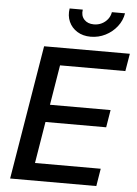

<svg xmlns="http://www.w3.org/2000/svg" viewBox="-62 -990 741 1037"><g transform="rotate(5 309.0 -471.5)"><path d="M32.7 0 153.3 -727.5H618.2L602.1 -632.3H248L212.4 -415.5H541L525.4 -320.8H196.3L159.2 -95.2H515.6L500 0ZM398.9 -800.8Q356.9 -800.8 326.2 -819.8Q295.4 -838.9 281 -871.1Q266.6 -903.3 272.9 -942.9H344.2Q338.9 -910.2 357.7 -889.4Q376.5 -868.7 410.6 -868.7Q433.6 -868.7 452.9 -878.2Q472.2 -887.7 485.4 -904.5Q498.5 -921.4 502 -942.9H573.2Q566.9 -903.3 541.5 -870.8Q516.1 -838.4 478.8 -819.6Q441.4 -800.8 398.9 -800.8Z"/></g></svg>

Font: Inter 18pt Medium
Style: Italic
Weight: 500
Italic angle: -9.3988°
Designer: Rasmus Andersson
Foundry: rsms
Version: Version 4.001;git-66647c0bb